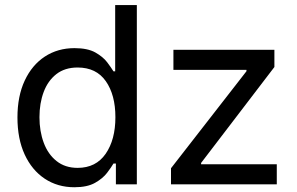

<svg xmlns="http://www.w3.org/2000/svg" viewBox="-20 -748 1205 779"><path d="M281.7 11.7Q213.9 11.7 161.6 -22.9Q109.4 -57.6 80.1 -121.1Q50.8 -184.6 50.8 -271.5Q50.8 -357.9 80.3 -421.1Q109.9 -484.4 162.1 -518.6Q214.4 -552.7 282.2 -552.7Q335.4 -552.7 366.7 -535.2Q397.9 -517.6 414.8 -495.4Q431.6 -473.1 440.4 -458.5H447.3V-727.5H535.2V0H450.2V-84.5H440.4Q431.6 -69.3 414.3 -46.6Q397 -23.9 365.5 -6.1Q334 11.7 281.7 11.7ZM294.9 -66.9Q369.1 -66.9 408.7 -124Q448.2 -181.2 448.2 -272.5Q448.2 -362.8 409.4 -418.5Q370.6 -474.1 294.9 -474.1Q243.2 -474.1 208.7 -447.3Q174.3 -420.4 157.2 -374.8Q140.1 -329.1 140.1 -272.5Q140.1 -215.3 157.5 -168.7Q174.8 -122.1 209.5 -94.5Q244.1 -66.9 294.9 -66.9ZM673.8 0V-65.4L980 -459V-464.4H683.6V-545.9H1093.3V-476.1L795.9 -86.9V-81.5H1103V0Z"/></svg>

Font: Inter-Regular
Style: Regular
Weight: 400
Designer: Rasmus Andersson
Foundry: rsms
Version: Version 4.000;git-a52131595